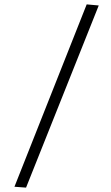

<svg xmlns="http://www.w3.org/2000/svg" viewBox="-20 -764 509 877"><path d="M99 93 46 89 376 -744 431 -739Z"/></svg>

Font: Ekushey Kolom
Style: Regular
Weight: 400
Designer: Al Mamun Sumon
Foundry: Al Mamun Sumon
Version: Version 1.0